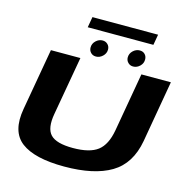

<svg xmlns="http://www.w3.org/2000/svg" viewBox="-131 -1066 1168 1195"><g transform="rotate(15 453.0 -468.0)"><path d="M387.5 3.5Q579.5 3.5 688.8 -61.5Q798 -126.5 825 -278L894 -675H704L638 -297Q621 -201 569.5 -161.5Q518 -122 410 -122Q303 -122 265.2 -161.8Q227.5 -201.5 244.5 -297L311 -675H121L51.5 -278Q24.5 -126.5 110.5 -61.5Q196.5 3.5 387.5 3.5ZM401.5 -709Q425 -709 444.2 -727Q463.5 -745 463.5 -770Q463.5 -790 450.2 -803.2Q437 -816.5 417 -816.5Q393 -816.5 374 -798.5Q355 -780.5 355 -755.5Q355 -736 367.8 -722.5Q380.5 -709 401.5 -709ZM641 -709Q665 -709 683.8 -727Q702.5 -745 702.5 -770Q702.5 -790 690 -803.2Q677.5 -816.5 656.5 -816.5Q632.5 -816.5 613.5 -798.5Q594.5 -780.5 594.5 -755.5Q594.5 -736 607.8 -722.5Q621 -709 641 -709ZM305.5 -872H728.5L740.5 -940.5H317.5Z"/></g></svg>

Font: Anybody Expanded
Style: Bold Italic
Weight: 700
Width: 7
Italic angle: -10°
Version: Version 1.113;gftools[0.9.25]